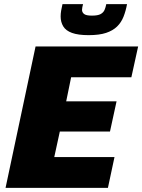

<svg xmlns="http://www.w3.org/2000/svg" viewBox="-20 -914 692 934"><path d="M7 0 153 -688H652L619 -538H326L302 -421H547L515 -274H271L244 -150H537L505 0ZM411 -743Q360 -743 330 -754Q300 -765 287.5 -786Q275 -807 275 -834Q275 -848 277.5 -862.5Q280 -877 284 -894H384Q382 -886 380.5 -879Q379 -872 379 -866Q379 -854 389 -846Q399 -838 427 -838Q456 -838 469.5 -845.5Q483 -853 488.5 -865.5Q494 -878 497 -894H598Q592 -861 581 -833Q570 -805 549.5 -785Q529 -765 496 -754Q463 -743 411 -743Z"/></svg>

Font: Saira Thin ExtraBold
Style: Italic
Weight: 800
Italic angle: -12°
Version: Version 1.101